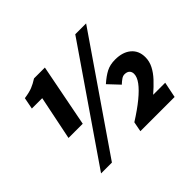

<svg xmlns="http://www.w3.org/2000/svg" viewBox="-149 -893 1126 1126"><g transform="rotate(-45 414.0 -330.0)"><path d="M126 -270 182 -544H96L110 -616Q152 -622 177 -632Q202 -642 230 -660H320L244 -270ZM114 12 584 -672H674L204 12ZM452 0 464 -62Q529 -103 573.5 -139.5Q618 -176 641 -207Q664 -238 664 -264Q664 -281 653.5 -291.5Q643 -302 622 -302Q609 -302 596 -293Q583 -284 568 -270L504 -338Q540 -370 571 -386Q602 -402 644 -402Q707 -402 743.5 -371Q780 -340 780 -286Q780 -252 764 -220.5Q748 -189 720 -159Q692 -129 656 -98H756L736 0Z"/></g></svg>

Font: Source Sans 3 Black
Style: Italic
Weight: 900
Italic angle: -11°
Designer: Paul D. Hunt
Foundry: Adobe
Version: Version 3.052;hotconv 1.1.0;makeotfexe 2.6.0